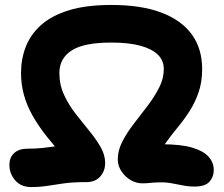

<svg xmlns="http://www.w3.org/2000/svg" viewBox="-20 -736 905 776"><path d="M106 20Q65 20 41.5 -7Q18 -34 18 -69Q18 -100 37.5 -117.5Q57 -135 90 -135Q125 -135 152.5 -138Q180 -141 208 -145Q236 -149 273 -151L260 -78Q209 -134 172 -180.5Q135 -227 111.5 -269Q88 -311 76.5 -353Q65 -395 65 -441Q65 -497 84 -546.5Q103 -596 145 -634Q187 -672 257 -694Q327 -716 430 -716Q551 -716 632.5 -685Q714 -654 755.5 -596.5Q797 -539 797 -457Q797 -405 783 -364Q769 -323 747.5 -289Q726 -255 700 -223.5Q674 -192 650.5 -159.5Q627 -127 610 -89L560 -143Q580 -148 598 -150.5Q616 -153 633 -153Q712 -153 758 -139Q804 -125 824 -101.5Q844 -78 844 -49Q844 -21 826.5 -1.5Q809 18 766 18Q747 18 730.5 15.5Q714 13 698.5 9.5Q683 6 667 3.5Q651 1 633 1Q606 1 589.5 3Q573 5 555 5Q530 5 507.5 -8.5Q485 -22 470.5 -44Q456 -66 456 -92Q456 -128 474.5 -164Q493 -200 521 -236Q549 -272 577 -309Q605 -346 623.5 -382.5Q642 -419 642 -457Q642 -491 618.5 -514.5Q595 -538 548 -551Q501 -564 430 -564Q319 -564 269.5 -532Q220 -500 220 -441Q220 -394 238.5 -353.5Q257 -313 285 -277Q313 -241 340.5 -207.5Q368 -174 386.5 -142Q405 -110 405 -77Q405 -45 385 -22.5Q365 0 330 0Q276 0 239.5 5Q203 10 172.5 15Q142 20 106 20Z"/></svg>

Font: Shantell Sans
Style: Bold
Weight: 700
Designer: Stephen Nixon, Anya Danilova, Shantell Martin
Foundry: Arrow Type
Version: Version 1.011;[c5ecc13dd]